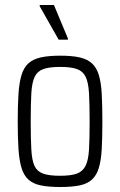

<svg xmlns="http://www.w3.org/2000/svg" viewBox="-20 -741 481 769"><path d="M222 8Q174 8 143 1.5Q112 -5 93.5 -22Q75 -39 66 -69Q57 -99 54 -144.5Q51 -190 51 -254Q51 -319 54 -364.5Q57 -410 66 -440Q75 -470 93.5 -487Q112 -504 143 -511Q174 -518 222 -518Q269 -518 299.5 -511Q330 -504 348.5 -487Q367 -470 376 -440Q385 -410 387.5 -364.5Q390 -319 390 -254Q390 -190 387.5 -144.5Q385 -99 376 -69Q367 -39 348.5 -22Q330 -5 299.5 1.5Q269 8 222 8ZM220 -37Q264 -37 287.5 -45.5Q311 -54 322.5 -76.5Q334 -99 336.5 -142Q339 -185 339 -254Q339 -324 336.5 -367.5Q334 -411 323 -433.5Q312 -456 288 -464.5Q264 -473 221 -473Q178 -473 154 -464.5Q130 -456 119 -433.5Q108 -411 105.5 -367.5Q103 -324 103 -254Q103 -185 105.5 -141.5Q108 -98 118.5 -76Q129 -54 153 -45.5Q177 -37 220 -37ZM215 -582 139 -716V-721H196L252 -587V-582Z"/></svg>

Font: Saira Condensed Light
Style: Regular
Weight: 300
Width: 3
Designer: Hector Gatti with collaboration of the Omnibus-Type team
Foundry: Omnibus-Type
Version: Version 1.101